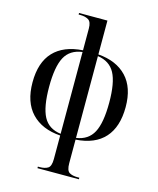

<svg xmlns="http://www.w3.org/2000/svg" viewBox="-142 -858 981 1195"><g transform="rotate(15 348.5 -260.0)"><path d="M216 240V230H228Q260 230 280 218Q300 206 300 159V7Q181 -1 114.5 -71Q48 -141 48 -269Q48 -397 112.5 -465.5Q177 -534 300 -542V-682Q300 -725 279.5 -737.5Q259 -750 228 -750H216V-760H399V-542Q517 -533 582.5 -464Q648 -395 648 -269Q648 -141 585 -71Q522 -1 399 7V159Q399 206 418.5 218Q438 230 471 230H483V240ZM300 -531Q221 -521 188 -459.5Q155 -398 155 -269Q155 -139 188 -76.5Q221 -14 300 -4ZM399 -4Q476 -15 509 -77Q542 -139 542 -269Q542 -398 509 -459Q476 -520 399 -531Z"/></g></svg>

Font: Noto Serif Display SemiCondensed Medium
Style: Regular
Weight: 500
Width: 4
Designer: Monotype Design Team
Foundry: Monotype Imaging Inc.
Version: Version 2.009